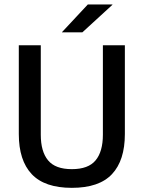

<svg xmlns="http://www.w3.org/2000/svg" viewBox="-20 -846 657 878"><path d="M308.5 13Q184 13 125 -49.8Q66 -112.5 66 -233V-639H166.5V-230Q166.5 -153 199.8 -112.8Q233 -72.5 308.5 -72.5Q384 -72.5 417.2 -112.8Q450.5 -153 450.5 -230V-639H551V-233Q551 -112.5 492.2 -49.8Q433.5 13 308.5 13ZM263.5 -699 381.5 -825.5H494V-824L356.5 -698H263.5Z"/></svg>

Font: Anek Malayalam Medium
Style: Regular
Weight: 500
Designer: Maithili Shingre (Malayalam) & Yesha Goshar (Latin)
Foundry: Ek Type
Version: Version 1.003